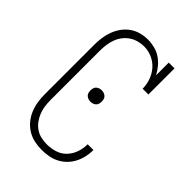

<svg xmlns="http://www.w3.org/2000/svg" viewBox="-221 -838 941 941"><g transform="rotate(45 250.0 -367.5)"><path d="M247 8Q221 8 196 2.5Q171 -3 149 -16.5Q127 -30 110.5 -50Q94 -70 84 -94Q74 -118 70 -143.5Q66 -169 66 -195V-540Q66 -565 69.5 -589.5Q73 -614 82 -637.5Q91 -661 105.5 -681Q120 -701 140.5 -715.5Q161 -730 185.5 -736.5Q210 -743 235 -743Q258 -743 281.5 -737Q305 -731 324.5 -718Q344 -705 359.5 -686.5Q375 -668 386 -647V-735H426V-554H386Q386 -583 376 -611Q366 -639 347 -660.5Q328 -682 301 -694Q274 -706 245 -706Q225 -706 205 -700.5Q185 -695 168 -683.5Q151 -672 138.5 -655.5Q126 -639 119 -620Q112 -601 109 -580.5Q106 -560 106 -540V-195Q106 -174 109 -153.5Q112 -133 119.5 -114Q127 -95 139.5 -78Q152 -61 169 -49.5Q186 -38 206.5 -33.5Q227 -29 247 -29Q275 -29 302.5 -37.5Q330 -46 349.5 -66.5Q369 -87 378.5 -114Q388 -141 388 -169V-171H428V-169Q428 -145 422.5 -121.5Q417 -98 406 -77Q395 -56 378 -39Q361 -22 339.5 -11Q318 0 294.5 4Q271 8 247 8ZM250 -328Q242 -328 234.5 -330.5Q227 -333 221 -338.5Q215 -344 213 -352Q211 -360 211 -368Q211 -375 213 -383Q215 -391 221 -396.5Q227 -402 234.5 -404.5Q242 -407 250 -407Q258 -407 265.5 -404.5Q273 -402 279 -396.5Q285 -391 287 -383Q289 -375 289 -368Q289 -360 287 -352Q285 -344 279 -338.5Q273 -333 265.5 -330.5Q258 -328 250 -328Z"/></g></svg>

Font: Iosevka Curly Slab Extralight
Style: Regular
Weight: 200
Monospace: yes
Designer: Belleve Invis
Foundry: Belleve Invis
Version: Version 22.1.2; ttfautohint (v1.8.4)